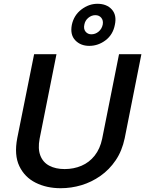

<svg xmlns="http://www.w3.org/2000/svg" viewBox="-20 -986 766 1013"><path d="M160 -700H278L189 -254Q179 -201 193 -165Q207 -129 240.5 -111.5Q274 -94 321 -94Q369 -94 410 -111.5Q451 -129 479.5 -165Q508 -201 519 -254L608 -700H726L638 -257Q624 -190 590.5 -140.5Q557 -91 510 -58Q463 -25 409.5 -9Q356 7 300 7Q226 7 168 -22Q110 -51 82 -109.5Q54 -168 71 -257ZM586 -855Q576 -803 537 -773.5Q498 -744 451 -744Q405 -744 377 -773.5Q349 -803 359 -855Q370 -906 409.5 -936Q449 -966 494 -966Q543 -966 570 -936Q597 -906 586 -855ZM522 -856Q526 -878 514.5 -892Q503 -906 483 -906Q463 -906 446 -892Q429 -878 425 -856Q420 -833 431.5 -819Q443 -805 462 -805Q483 -805 500 -819Q517 -833 522 -856Z"/></svg>

Font: Albert Sans SemiBold
Style: Italic
Weight: 600
Italic angle: -11.25°
Designer: Andreas Rasmussen
Foundry: a.Foundry
Version: Version 1.025